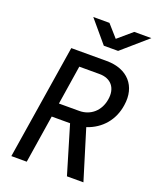

<svg xmlns="http://www.w3.org/2000/svg" viewBox="-170 -1050 940 1149"><g transform="rotate(20 300.0 -475.0)"><path d="M339 -810H430L591 -950H482L392 -873L324 -950H221ZM45 0H143L191 -305H308L399 0H504L407 -316C500 -347 562 -420 576 -518C596 -644 520 -730 387 -730H161ZM205 -393 244 -642H373C446 -642 487 -593 474 -517C462 -442 407 -393 334 -393Z"/></g></svg>

Font: JetBrains Mono Medium
Style: Italic
Weight: 436
Italic angle: -9°
Monospace: yes
Designer: Philipp Nurullin, Konstantin Bulenkov
Foundry: JetBrains
Version: Version 2.305